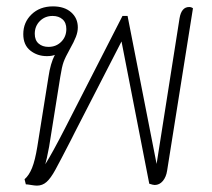

<svg xmlns="http://www.w3.org/2000/svg" viewBox="-20 -576 666 602"><path d="M585 -550 504 -41Q501 -21 490.5 -8.5Q480 4 465 4Q460 4 448 0L361 -446L214 -160L203 -138Q168 -70 153.5 -43.5Q139 -17 126 -5.5Q113 6 96 6Q89 6 77.5 4Q66 2 61 2L57 -14Q71 -26 80.5 -49.5Q90 -73 97 -116L132 -335Q138 -377 152 -404Q143 -400 127 -400Q97 -400 75 -417.5Q53 -435 53 -469Q53 -506 79 -531Q105 -556 146 -556Q182 -556 203 -537.5Q224 -519 224 -490Q224 -476 218 -460.5Q212 -445 199 -422Q185 -397 179.5 -382Q174 -367 169 -335L134 -116Q126 -74 122 -61Q144 -96 184 -174L364 -526H380L471 -62L543 -519Q549 -554 573 -554Q580 -554 585 -550ZM132 -429Q156 -429 172 -445Q188 -461 188 -485Q188 -505 176 -515.5Q164 -526 145 -526Q121 -526 105 -510Q89 -494 89 -470Q89 -450 101 -439.5Q113 -429 132 -429Z"/></svg>

Font: Thasadith
Style: Italic
Weight: 400
Italic angle: -9°
Designer: Cadson Demak Co.,Ltd.
Foundry: Cadson Demak Co.,Ltd.
Version: Version 1.000; ttfautohint (v1.6)